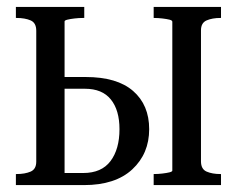

<svg xmlns="http://www.w3.org/2000/svg" viewBox="-20 -536 686 556"><path d="M479 -42V-473Q479 -477 471 -479Q463 -481 450.5 -482.5Q438 -484 426 -484H425V-516H620V-484H618Q595 -484 578.5 -477Q562 -470 562 -448V-69Q562 -46 578.5 -39Q595 -32 618 -32H620V0H425V-32H426Q438 -32 450.5 -33.5Q463 -35 471 -37Q479 -39 479 -42ZM167 -35H221Q274 -35 300 -69.5Q326 -104 326 -162Q326 -217 301 -248Q276 -279 226 -279H150V-313H228Q319 -313 365.5 -272.5Q412 -232 412 -162Q412 -91 363 -45.5Q314 0 223 0H26V-32H28Q52 -32 68.5 -39Q85 -46 85 -68V-447Q85 -470 68.5 -477Q52 -484 28 -484H26V-516H224V-484H220Q208 -484 195.5 -482.5Q183 -481 175 -479Q167 -477 167 -474Z"/></svg>

Font: Roboto Serif 120pt ExtraCondensed
Style: Regular
Weight: 400
Width: 2
Designer: Greg Gazdowicz
Foundry: Commercial Type
Version: Version 1.008